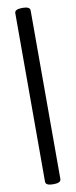

<svg xmlns="http://www.w3.org/2000/svg" viewBox="-97 -691 368 932"><g transform="rotate(-10 86.5 -224.5)"><path d="M86.9 210Q48.8 210 48.8 190.9V-640.1Q48.8 -659.2 86.9 -659.2Q124.5 -659.2 124.5 -640.1V190.9Q124.5 210 86.9 210Z"/></g></svg>

Font: Gayathri
Style: Bold
Weight: 700
Designer: Binoy Dominic <binoy.domenic@gmail.com>
Foundry: SMC
Version: Version 1.000